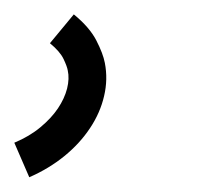

<svg xmlns="http://www.w3.org/2000/svg" viewBox="-44 -132 304 263"><path d="M-3.9 110.8 -24.4 63.5Q-3.4 54.7 11.5 42.2Q26.4 29.8 35.4 16.4Q44.4 2.9 47.9 -10.7Q51.3 -24.4 48.8 -35.6Q47.9 -41 43 -51.3Q38.1 -61.5 24.4 -72.8L57.1 -112.3Q78.6 -94.7 87.9 -76.7Q97.2 -58.6 99.6 -45.9Q104 -23.4 98.6 -0.5Q93.3 22.5 79.3 43.5Q65.4 64.5 44.2 81.8Q22.9 99.1 -3.9 110.8Z"/></svg>

Font: Potro Sans Bangla
Style: Regular
Weight: 400
Designer: Jayed Ahsan Saad
Foundry: Codepotro
Version: Potro Sans Bangla; Version 0.905